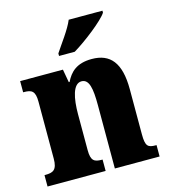

<svg xmlns="http://www.w3.org/2000/svg" viewBox="-113 -856 831 945"><g transform="rotate(-15 302.0 -383.0)"><path d="M233 -619V-606H313C375 -643 475 -721 497 -756V-766H325C307 -721 259 -659 233 -619ZM12 0H308V-58H305C266 -58 249 -67 249 -122V-305C249 -384 263 -457 307 -457C346 -457 355 -408 355 -323V0H583V-58H579C539 -58 527 -67 527 -128V-358C527 -493 478 -550 384 -550C306 -550 272 -514 250 -469H246L234 -536H16V-479H20C59 -479 77 -470 77 -415V-125C77 -67 56 -58 16 -58H12Z"/></g></svg>

Font: Noto Serif Tamil Condensed Black
Style: Regular
Weight: 900
Width: 3
Designer: Indian Type Foundry, Tom Grace, and the Monotype Design Team
Foundry: Monotype Imaging Inc.
Version: Version 2.004